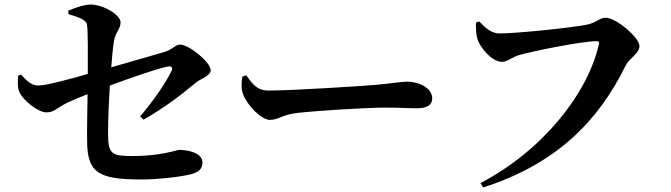

<svg xmlns="http://www.w3.org/2000/svg" viewBox="-20 -792 2950 844"><path d="M73 -464 60 -460C58 -433 56 -407 66 -386C82 -350 148 -298 184 -298C218 -298 231 -318 273 -339C300 -352 333 -366 365 -378C364 -310 362 -223 363 -170C363 -23 427 -3 609 -3C669 -3 772 -14 819 -26C846 -33 870 -45 870 -77C870 -118 812 -133 768 -133C755 -133 689 -106 564 -106C472 -106 456 -114 455 -200C455 -260 458 -341 463 -416C547 -447 671 -491 720 -500C734 -502 740 -494 735 -482C706 -423 655 -350 596 -280L611 -266C699 -316 775 -373 840 -428C859 -445 906 -457 906 -484C906 -518 811 -596 772 -596C751 -596 738 -574 704 -564L469 -496C473 -547 477 -589 481 -612C488 -652 510 -664 510 -694C510 -726 435 -772 378 -772C354 -772 320 -762 280 -745L281 -730C331 -715 361 -704 363 -680C367 -645 366 -548 366 -467C294 -446 183 -416 149 -416C115 -416 94 -441 73 -464Z M1062 -461 1045 -455C1042 -431 1039 -402 1048 -379C1066 -330 1128 -265 1167 -265C1205 -265 1220 -289 1292 -296C1369 -305 1593 -319 1669 -319C1739 -319 1774 -316 1814 -316C1856 -316 1880 -330 1880 -359C1880 -402 1828 -433 1768 -433C1744 -433 1699 -425 1632 -419C1571 -414 1269 -394 1162 -394C1109 -394 1092 -421 1062 -461Z M2176 -645C2139 -645 2114 -670 2086 -698L2072 -692C2072 -666 2072 -647 2078 -623C2088 -585 2142 -520 2187 -520C2210 -520 2236 -543 2259 -549C2316 -566 2536 -611 2604 -611C2611 -611 2615 -608 2613 -599C2564 -380 2365 -130 2092 13L2104 32C2428 -72 2611 -261 2731 -505C2747 -537 2791 -557 2791 -590C2791 -626 2689 -714 2643 -714C2615 -714 2603 -693 2562 -684C2508 -672 2256 -645 2176 -645Z"/></svg>

Font: Noto Serif CJK KR
Style: Bold
Weight: 700
Designer: Ryoko NISHIZUKA 西塚涼子 (kana & ideographs); Frank Grießhammer (Latin, Greek & Cyrillic); Wenlong ZHANG 张文龙 (bopomofo); San
Foundry: Adobe
Version: Version 2.001;hotconv 1.1.0;makeotfexe 2.6.0